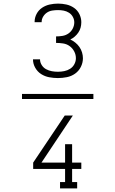

<svg xmlns="http://www.w3.org/2000/svg" viewBox="-20 -875 640 1065"><path d="M301 -442Q277 -442 253 -446.5Q229 -451 208.5 -464Q188 -477 175.5 -499Q163 -521 163 -545Q163 -546 163 -546Q163 -546 163 -546H202Q202 -546 202 -546Q202 -546 202 -546Q202 -529 211.5 -514Q221 -499 236 -491Q251 -483 267.5 -480Q284 -477 301 -477Q319 -477 336.5 -480.5Q354 -484 369 -493.5Q384 -503 392.5 -519Q401 -535 401 -552Q401 -572 391.5 -590Q382 -608 366 -619.5Q350 -631 330 -634Q310 -637 291 -637V-673Q309 -673 327 -676Q345 -679 360 -689.5Q375 -700 383.5 -716.5Q392 -733 392 -751Q392 -767 384 -781.5Q376 -796 362.5 -804.5Q349 -813 333.5 -816Q318 -819 302 -819Q286 -819 270 -816.5Q254 -814 241 -805.5Q228 -797 219.5 -783Q211 -769 211 -753Q211 -753 211 -752.5Q211 -752 211 -752H172Q172 -752 172 -753Q172 -754 172 -754Q172 -777 183 -798Q194 -819 213.5 -832Q233 -845 256 -850Q279 -855 302 -855Q325 -855 348 -850Q371 -845 390.5 -831.5Q410 -818 420.5 -796.5Q431 -775 431 -752Q431 -736 427 -721.5Q423 -707 414.5 -694.5Q406 -682 394.5 -672Q383 -662 370 -656Q385 -649 398 -638.5Q411 -628 420.5 -614.5Q430 -601 435 -584.5Q440 -568 440 -552Q440 -527 428.5 -504Q417 -481 396.5 -466.5Q376 -452 351 -447Q326 -442 301 -442ZM408 170H313V135H341V62H164V27L339 -234H384L362 -201L210 27H341V-75H380V27H431V62H380V135H408ZM498 -326H102V-354H498Z"/></svg>

Font: Iosevka Curly Slab XLtEx
Style: Regular
Weight: 200
Width: 7
Monospace: yes
Designer: Belleve Invis
Foundry: Belleve Invis
Version: Version 11.1.0; ttfautohint (v1.8.3)